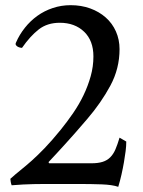

<svg xmlns="http://www.w3.org/2000/svg" viewBox="-20 -712 553 742"><path d="M211 -624Q163 -624 130 -598.5Q97 -573 65 -527Q63 -527 58 -528Q53 -529 48.5 -531.5Q44 -534 41.5 -538Q39 -542 42 -548Q55 -578 76 -604.5Q97 -631 124 -650.5Q151 -670 184 -681Q217 -692 253 -692Q294 -692 328.5 -679.5Q363 -667 388.5 -644.5Q414 -622 428 -590.5Q442 -559 442 -522Q442 -447 406.5 -381Q371 -315 317 -252Q290 -220 268.5 -196Q247 -172 229.5 -152.5Q212 -133 197 -117Q182 -101 168 -86Q168 -83 169 -82Q169 -81 172 -81H334Q359 -81 376.5 -86.5Q394 -92 406 -104Q418 -116 426 -134.5Q434 -153 442 -180L468 -165Q468 -148 465.5 -128Q463 -108 459 -85Q455 -62 449.5 -37.5Q444 -13 437 10Q414 2 373 0.5Q332 -1 284 -1H211Q179 -1 155 -1Q131 -1 110 -0.5Q89 0 69 1Q49 2 25 4Q23 -1 21.5 -9Q20 -17 20 -21Q40 -39 60 -55Q80 -71 102.5 -91Q125 -111 152.5 -139.5Q180 -168 215 -211Q240 -242 263 -275.5Q286 -309 303 -344.5Q320 -380 330.5 -417.5Q341 -455 341 -494Q341 -555 305 -589.5Q269 -624 211 -624Z"/></svg>

Font: Lusitana
Style: Regular
Weight: 400
Designer: Ana Paula Megda
Foundry: Ana Paula Megda
Version: Version 1.000; ttfautohint (v1.1) -l 8 -r 50 -G 200 -x 14 -D